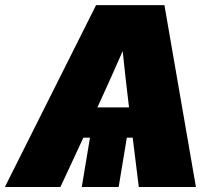

<svg xmlns="http://www.w3.org/2000/svg" viewBox="-62 -748 847 768"><path d="M-42.5 0 322.3 -727.5H595.7L721.7 0H493.2L468.8 -197.3H445.3L412.6 0H265.1L297.9 -197.3H271.5L179.7 0ZM327.6 -318.4H454.1Q447.3 -375 440.9 -430.7Q434.6 -486.3 428.7 -543.5Q403.8 -486.3 378.7 -430.7Q353.5 -375 327.6 -318.4Z"/></svg>

Font: Inter Display Black
Style: Italic
Weight: 900
Italic angle: -9.39999°
Designer: Rasmus Andersson
Foundry: rsms
Version: Version 4.000;git-a52131595